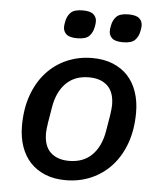

<svg xmlns="http://www.w3.org/2000/svg" viewBox="-53 -777 706 836"><g transform="rotate(5 300.0 -359.5)"><path d="M265 12Q214 12 175 -4Q136 -20 109.5 -48.5Q83 -77 69 -117.5Q55 -158 55 -208Q55 -282 76 -341Q97 -400 134.5 -441.5Q172 -483 223.5 -505.5Q275 -528 335 -528Q386 -528 425 -512Q464 -496 490.5 -467.5Q517 -439 531 -398Q545 -357 545 -308Q545 -234 524 -175Q503 -116 465.5 -74.5Q428 -33 376.5 -10.5Q325 12 265 12ZM272 -73Q335 -73 373 -111.5Q411 -150 422 -218L433 -284Q435 -298 436.5 -310Q438 -322 438 -331Q438 -388 408.5 -415.5Q379 -443 328 -443Q265 -443 227 -404.5Q189 -366 178 -298L167 -232Q165 -218 163.5 -206Q162 -194 162 -185Q162 -128 191.5 -100.5Q221 -73 272 -73ZM261 -608Q227 -608 213.5 -620.5Q200 -633 200 -651Q200 -656 200.5 -661.5Q201 -667 203 -676Q207 -699 222 -715Q237 -731 275 -731Q309 -731 322.5 -718.5Q336 -706 336 -688Q336 -683 335.5 -677.5Q335 -672 333 -663Q329 -640 314 -624Q299 -608 261 -608ZM461 -608Q427 -608 413.5 -620.5Q400 -633 400 -651Q400 -656 400.5 -661.5Q401 -667 403 -676Q407 -699 422 -715Q437 -731 475 -731Q509 -731 522.5 -718.5Q536 -706 536 -688Q536 -683 535.5 -677.5Q535 -672 533 -663Q529 -640 514 -624Q499 -608 461 -608Z"/></g></svg>

Font: IBM Plex Mono Medium
Style: Italic
Weight: 500
Italic angle: -9°
Monospace: yes
Designer: Mike Abbink, Paul van der Laan, Pieter van Rosmalen
Foundry: Bold Monday
Version: Version 2.3